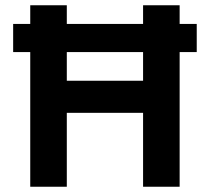

<svg xmlns="http://www.w3.org/2000/svg" viewBox="-20 -710 798 730"><path d="M95 0V-512H30V-619H95V-690H234V-619H524V-690H663V-619H728V-512H663V0H524V-281H234V0ZM234 -403H524V-512H234Z"/></svg>

Font: Radio Canada SemiBold
Style: Regular
Weight: 600
Designer: Charles Daoud, Etienne Aubert Bonn, Alexandre Saumier Demers, Jacques Le Bailly
Foundry: Radio-Canada
Version: Version 2.104; ttfautohint (v1.8.4.7-5d5b);gftools[0.9.28.de